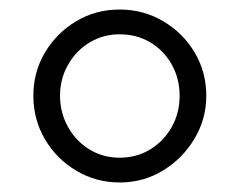

<svg xmlns="http://www.w3.org/2000/svg" viewBox="-20 -650 503 403"><path d="M50 -449Q50 -499 74.5 -540Q99 -581 140 -605.5Q181 -630 231 -630Q281 -630 322.5 -605.5Q364 -581 388.5 -540Q413 -499 413 -449Q413 -400 388 -358.5Q363 -317 322 -292Q281 -267 231 -267Q182 -267 140.5 -291.5Q99 -316 74.5 -357.5Q50 -399 50 -449ZM106 -449Q106 -414 122.5 -384Q139 -354 167.5 -336.5Q196 -319 231 -319Q267 -319 295.5 -336.5Q324 -354 340.5 -383.5Q357 -413 357 -449Q357 -485 340.5 -514.5Q324 -544 295.5 -561Q267 -578 231 -578Q196 -578 167.5 -560.5Q139 -543 122.5 -513.5Q106 -484 106 -449Z"/></svg>

Font: Tiro Kannada
Style: Regular
Weight: 400
Designer: Kannada: John Hudson & Fiona Ross. Latin: John Hudson.
Foundry: Tiro Typeworks Ltd.
Version: Version 1.52